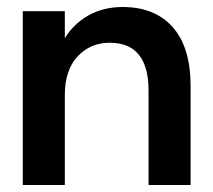

<svg xmlns="http://www.w3.org/2000/svg" viewBox="-20 -528 609 548"><path d="M45 0V-496H165V-419Q190 -460 232.5 -484Q275 -508 330 -508Q422 -508 473 -450.5Q524 -393 524 -282V0H404V-270Q404 -337 376.5 -371.5Q349 -406 293 -406Q238 -406 201.5 -367Q165 -328 165 -256V0Z"/></svg>

Font: Host Grotesk Light SemiBold
Style: Regular
Weight: 600
Version: Version 1.003